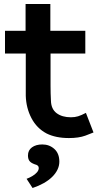

<svg xmlns="http://www.w3.org/2000/svg" viewBox="-20 -681 488 961"><path d="M233 -413V-275V-252Q233 -213 235 -177Q236 -135 263.5 -114.5Q291 -94 335 -94Q355 -94 371 -99Q387 -104 410 -116L448 -18L407 -2Q374 10 325 10Q259 10 213 -13Q164 -39 137.5 -89.5Q111 -140 109 -201V-263V-413H5V-527H108V-661H232V-527H407V-413ZM113 214Q127 209 141.5 200.5Q156 192 165 181.5Q174 171 174 160Q174 153 169.5 148.5Q165 144 153 141Q134 134 127 124Q120 114 120 97Q120 71 140 56.5Q160 42 192 42Q227 42 252 64.5Q277 87 277 128Q277 149 267.5 168.5Q258 188 240.5 205Q223 222 198 236Q173 250 143 260Z"/></svg>

Font: Mach Medium
Style: Regular
Weight: 500
Version: Version 1.002